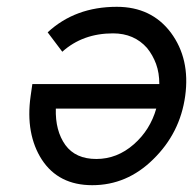

<svg xmlns="http://www.w3.org/2000/svg" viewBox="-20 -532 567 564"><path d="M75 -285 70 -250Q62 -194 70.5 -147Q79 -100 103 -63Q152 12 251 12Q353 12 430 -64Q509 -141 524 -250Q539 -359 482 -436Q425 -512 323 -512Q201 -512 120 -437L163 -380Q223 -434 312 -434Q374 -434 412 -391Q429 -370 438.5 -344Q448 -318 448 -285ZM263 -65Q202 -65 172 -106Q142 -148 144 -213H439Q421 -150 373 -108Q324 -65 263 -65Z"/></svg>

Font: Unageo
Style: Regular-Italic
Weight: 400
Designer: Richard Sepsi
Foundry: Richard Sepsi
Version: Version 2.000